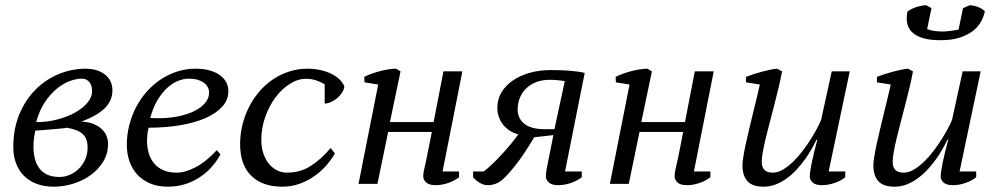

<svg xmlns="http://www.w3.org/2000/svg" viewBox="-20 -703 3806 734"><path d="M409.7 -357.9Q409.7 -316.9 378.9 -287.8Q348.1 -258.8 291 -238.3Q319.8 -236.8 339.4 -228.3Q358.9 -219.7 370.8 -207.8Q382.8 -195.8 387.9 -181.4Q393.1 -167 393.1 -153.3Q393.1 -115.2 374.3 -84.7Q355.5 -54.2 325.7 -33Q295.9 -11.7 259 -0.5Q222.2 10.7 186 10.7Q147.9 10.7 118.9 -0.7Q89.8 -12.2 70.3 -32.2Q50.8 -52.2 40.8 -80.1Q30.8 -107.9 30.8 -140.6Q30.8 -210.4 54 -266.1Q77.1 -321.8 116 -360.6Q154.8 -399.4 204.6 -419.9Q254.4 -440.4 308.1 -440.4Q328.6 -440.4 347.2 -435.1Q365.7 -429.7 379.6 -419.4Q393.6 -409.2 401.6 -393.8Q409.7 -378.4 409.7 -357.9ZM314.9 -138.7Q314.9 -155.8 310.5 -168.5Q306.2 -181.2 296.6 -190.2Q287.1 -199.2 272 -205.1Q256.8 -210.9 235.8 -214.8Q226.6 -212.9 210.7 -211.4Q194.8 -210 177.5 -208.5Q160.2 -207 143.3 -205.8Q126.5 -204.6 114.7 -203.6Q112.3 -192.4 110.1 -176.3Q107.9 -160.2 107.9 -142.1Q107.9 -117.7 113.3 -96.4Q118.7 -75.2 130.4 -59.6Q142.1 -43.9 161.1 -35.2Q180.2 -26.4 207.5 -26.4Q226.6 -26.4 245.6 -34.2Q264.6 -42 280 -56.6Q295.4 -71.3 305.2 -92Q314.9 -112.8 314.9 -138.7ZM292.5 -402.3Q272.9 -402.3 248 -393.6Q223.1 -384.8 198.5 -365Q173.8 -345.2 152.3 -313.7Q130.9 -282.2 118.2 -236.3Q158.2 -235.8 196.8 -245.6Q235.4 -255.4 265.4 -271.7Q295.4 -288.1 313.7 -309.6Q332 -331.1 332 -354.5Q332 -363.3 330.1 -371.8Q328.1 -380.4 323.2 -387.2Q318.4 -394 310.8 -398.2Q303.2 -402.3 292.5 -402.3Z M822.8 -112.8Q812 -92.3 793.9 -70.3Q775.9 -48.3 750.7 -30.3Q725.6 -12.2 693.1 -0.7Q660.6 10.7 621.6 10.7Q582.5 10.7 553.2 -2Q523.9 -14.6 504.4 -36.1Q484.9 -57.6 474.9 -86.7Q464.8 -115.7 464.8 -148.9Q464.8 -188.5 474.4 -225.3Q483.9 -262.2 501 -294.7Q518.1 -327.1 542.2 -354Q566.4 -380.9 595.7 -400.1Q625 -419.4 658.4 -429.9Q691.9 -440.4 728 -440.4Q758.8 -440.4 782.2 -433.6Q805.7 -426.8 821.5 -415Q837.4 -403.3 845.2 -387.7Q853 -372.1 853 -354.5Q853 -320.8 829.3 -294.9Q805.7 -269 764.6 -251.2Q723.6 -233.4 668 -224.1Q612.3 -214.8 548.3 -214.8Q544.4 -200.7 543.2 -187.5Q542 -174.3 542 -165.5Q542 -139.2 548.8 -116.7Q555.7 -94.2 569.6 -77.9Q583.5 -61.5 604.7 -52.2Q626 -43 654.8 -43Q689 -43 729.2 -64.5Q769.5 -85.9 808.6 -128.9ZM701.7 -402.3Q683.1 -402.3 662.1 -394.3Q641.1 -386.2 620.8 -368.4Q600.6 -350.6 583 -321.8Q565.4 -293 554.2 -252Q597.7 -249 638.2 -254.4Q678.7 -259.8 710.2 -272.7Q741.7 -285.6 760.5 -305.2Q779.3 -324.7 779.3 -349.6Q779.3 -360.4 774.2 -369.9Q769 -379.4 759.3 -386.7Q749.5 -394 735.1 -398.2Q720.7 -402.3 701.7 -402.3Z M1260.3 -116.2Q1246.6 -92.3 1226.6 -69.6Q1206.5 -46.9 1180.9 -29.1Q1155.3 -11.2 1124.5 -0.2Q1093.8 10.7 1058.6 10.7Q982.9 10.7 940.4 -31.2Q897.9 -73.2 897.9 -152.3Q897.9 -190.4 907 -226.6Q916 -262.7 932.4 -294.7Q948.7 -326.7 971.9 -353.5Q995.1 -380.4 1023.7 -399.7Q1052.2 -418.9 1085.7 -429.7Q1119.1 -440.4 1155.8 -440.4Q1179.2 -440.4 1201.7 -435.8Q1224.1 -431.2 1242.9 -422.6Q1261.7 -414.1 1275.6 -401.6Q1289.6 -389.2 1296.4 -373Q1295.4 -361.3 1287.8 -349.4Q1280.3 -337.4 1269.3 -328.1Q1258.3 -318.8 1245.4 -313Q1232.4 -307.1 1221.2 -307.1V-380.4Q1210.4 -388.2 1190.7 -395Q1170.9 -401.9 1150.4 -401.9Q1118.7 -401.9 1087.9 -382.3Q1057.1 -362.8 1033 -330.3Q1008.8 -297.9 993.9 -255.6Q979 -213.4 979 -168Q979 -138.7 987.1 -115.5Q995.1 -92.3 1008.5 -76.2Q1022 -60.1 1039.8 -51.5Q1057.6 -43 1077.1 -43Q1127.4 -43 1167.2 -68.1Q1207 -93.3 1244.1 -137.2Z M1747.6 -430.2 1671.9 -47.4H1734.9V-25.4Q1717.3 -11.7 1693.1 -3.4Q1668.9 4.9 1645.5 4.9Q1620.1 4.9 1609.1 -5.6Q1598.1 -16.1 1598.1 -27.8Q1598.1 -43.5 1603 -62.7Q1607.9 -82 1611.8 -102.5L1630.9 -198.7H1463.9L1422.9 0H1350.6L1425.8 -379.9L1373.5 -388.2L1372.6 -409.2Q1384.8 -415.5 1400.6 -421.1Q1416.5 -426.8 1433.1 -431.2Q1449.7 -435.5 1465.8 -438Q1481.9 -440.4 1494.1 -440.4L1511.2 -430.2L1470.7 -236.3H1637.7L1675.3 -430.2Z M2139.2 -393.1Q2128.4 -395 2111.8 -396.5Q2095.2 -397.9 2081.1 -397.9Q2053.7 -397.9 2031.2 -389.6Q2008.8 -381.3 1992.7 -366.2Q1976.6 -351.1 1967.8 -330.1Q1959 -309.1 1959 -283.7Q1959 -250.5 1984.6 -229.7Q2010.3 -209 2064 -209H2099.6ZM1961.4 -189.5Q1946.3 -192.9 1931.9 -201.4Q1917.5 -210 1906.2 -222.9Q1895 -235.8 1888.2 -252.9Q1881.3 -270 1881.3 -291.5Q1881.3 -323.2 1897 -349.6Q1912.6 -376 1940.2 -395Q1967.8 -414.1 2004.9 -424.6Q2042 -435.1 2085 -435.1Q2101.6 -435.1 2119.9 -434.6Q2138.2 -434.1 2155.3 -432.9Q2172.4 -431.6 2188 -429.4Q2203.6 -427.2 2215.3 -424.3L2140.1 -47.4H2204.1V-25.4Q2186.5 -11.7 2162.1 -3.4Q2137.7 4.9 2113.8 4.9Q2089.4 4.9 2078.1 -5.6Q2066.9 -16.1 2066.9 -27.8Q2066.9 -43.5 2070.8 -62.3Q2074.7 -81.1 2078.6 -101.6L2095.7 -186.5L2022 -178.2Q2012.7 -162.6 2001.2 -144Q1989.7 -125.5 1976.6 -106.4Q1963.4 -87.4 1948.5 -68.6Q1933.6 -49.8 1918.5 -33.7Q1898.9 -11.7 1881.6 -3.4Q1864.3 4.9 1846.2 4.9Q1827.6 4.9 1813.2 -4.4Q1798.8 -13.7 1788.6 -24.9V-47.4H1829.1Q1843.8 -58.1 1862.5 -76.2Q1881.3 -94.2 1900.1 -114.7Q1918.9 -135.3 1935.3 -155.3Q1951.7 -175.3 1961.4 -189.5Z M2708.5 -430.2 2632.8 -47.4H2695.8V-25.4Q2678.2 -11.7 2654.1 -3.4Q2629.9 4.9 2606.4 4.9Q2581.1 4.9 2570.1 -5.6Q2559.1 -16.1 2559.1 -27.8Q2559.1 -43.5 2564 -62.7Q2568.8 -82 2572.8 -102.5L2591.8 -198.7H2424.8L2383.8 0H2311.5L2386.7 -379.9L2334.5 -388.2L2333.5 -409.2Q2345.7 -415.5 2361.6 -421.1Q2377.4 -426.8 2394 -431.2Q2410.6 -435.5 2426.8 -438Q2442.9 -440.4 2455.1 -440.4L2472.2 -430.2L2431.6 -236.3H2598.6L2636.2 -430.2Z M3211.4 -47.4V-25.4Q3194.3 -11.7 3169.9 -3.4Q3145.5 4.9 3122.1 4.9Q3097.2 4.9 3086.4 -5.6Q3075.7 -16.1 3075.7 -27.8Q3075.7 -43.5 3083 -79.8Q3090.3 -116.2 3104.5 -168.5H3101.1Q3093.8 -152.8 3082.8 -133.3Q3071.8 -113.8 3057.4 -93.8Q3043 -73.7 3025.6 -54.9Q3008.3 -36.1 2988.3 -21.5Q2968.3 -6.8 2946 2Q2923.8 10.7 2899.4 10.7Q2856 10.7 2837.2 -10.7Q2818.4 -32.2 2818.4 -70.3Q2818.4 -83 2821.8 -104.2Q2825.2 -125.5 2830.8 -151.6Q2836.4 -177.7 2843.5 -207.3Q2850.6 -236.8 2857.9 -267.1Q2865.2 -297.4 2872.3 -326.2Q2879.4 -355 2884.8 -379.9L2832 -388.2V-409.2Q2845.7 -414.6 2861.6 -419.7Q2877.4 -424.8 2893.3 -429Q2909.2 -433.1 2924.1 -436.3Q2939 -439.5 2950.7 -440.4L2969.7 -430.2Q2964.4 -400.4 2956.3 -367.2Q2948.2 -334 2939.7 -300.5Q2931.2 -267.1 2922.6 -234.9Q2914.1 -202.6 2907.2 -174.1Q2900.4 -145.5 2896.2 -122.1Q2892.1 -98.6 2892.1 -83.5Q2892.1 -64.9 2901.9 -54Q2911.6 -43 2934.1 -43Q2953.6 -43 2973.6 -54.9Q2993.7 -66.9 3012.9 -85.7Q3032.2 -104.5 3049.8 -127.9Q3067.4 -151.4 3081.3 -173.8Q3095.2 -196.3 3105.2 -215.3Q3115.2 -234.4 3119.1 -245.1L3159.7 -430.2H3228.5L3147.9 -47.4Z M3711.9 -47.4V-25.4Q3694.8 -11.7 3670.4 -3.4Q3646 4.9 3622.6 4.9Q3597.7 4.9 3586.9 -5.6Q3576.2 -16.1 3576.2 -27.8Q3576.2 -43.5 3583.5 -79.8Q3590.8 -116.2 3605 -168.5H3601.6Q3594.2 -152.8 3583.3 -133.3Q3572.3 -113.8 3557.9 -93.8Q3543.5 -73.7 3526.1 -54.9Q3508.8 -36.1 3488.8 -21.5Q3468.8 -6.8 3446.5 2Q3424.3 10.7 3399.9 10.7Q3356.4 10.7 3337.6 -10.7Q3318.8 -32.2 3318.8 -70.3Q3318.8 -83 3322.3 -104.2Q3325.7 -125.5 3331.3 -151.6Q3336.9 -177.7 3344 -207.3Q3351.1 -236.8 3358.4 -267.1Q3365.7 -297.4 3372.8 -326.2Q3379.9 -355 3385.3 -379.9L3332.5 -388.2V-409.2Q3346.2 -414.6 3362.1 -419.7Q3377.9 -424.8 3393.8 -429Q3409.7 -433.1 3424.6 -436.3Q3439.5 -439.5 3451.2 -440.4L3470.2 -430.2Q3464.8 -400.4 3456.8 -367.2Q3448.7 -334 3440.2 -300.5Q3431.6 -267.1 3423.1 -234.9Q3414.6 -202.6 3407.7 -174.1Q3400.9 -145.5 3396.7 -122.1Q3392.6 -98.6 3392.6 -83.5Q3392.6 -64.9 3402.3 -54Q3412.1 -43 3434.6 -43Q3454.1 -43 3474.1 -54.9Q3494.1 -66.9 3513.4 -85.7Q3532.7 -104.5 3550.3 -127.9Q3567.9 -151.4 3581.8 -173.8Q3595.7 -196.3 3605.7 -215.3Q3615.7 -234.4 3619.6 -245.1L3660.2 -430.2H3729L3648.4 -47.4ZM3575.2 -549.3Q3538.1 -549.3 3513.4 -555.9Q3488.8 -562.5 3473.9 -574Q3459 -585.4 3452.6 -600.3Q3446.3 -615.2 3446.3 -631.8Q3446.3 -645 3449.2 -659.2Q3466.3 -670.9 3484.4 -676.5Q3502.4 -682.1 3521 -683.1L3541 -671.9L3524.4 -592.3Q3535.2 -586.9 3552 -584.7Q3568.8 -582.5 3583 -582.5Q3587.4 -582.5 3595.2 -583Q3603 -583.5 3611.8 -584.7Q3620.6 -585.9 3629.4 -587.2Q3638.2 -588.4 3644.5 -589.8L3661.6 -671.9L3687.5 -683.1Q3706.1 -681.6 3721.4 -675.3Q3736.8 -668.9 3745.1 -659.2Q3740.7 -638.7 3729.5 -618.9Q3718.3 -599.1 3698 -583.7Q3677.7 -568.4 3647.7 -558.8Q3617.7 -549.3 3575.2 -549.3Z"/></svg>

Font: PT Astra Serif
Style: Italic
Weight: 400
Italic angle: -16°
Designer: A.Korolkova, I. Chaeva
Foundry: ParaType Ltd
Version: Version 1.001